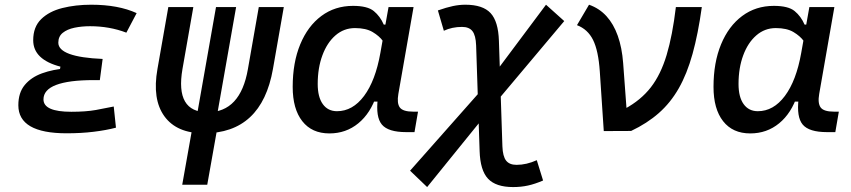

<svg xmlns="http://www.w3.org/2000/svg" viewBox="-20 -547 3556 802"><path d="M258.3 9.8Q56.6 9.8 56.6 -107.4Q56.6 -159.7 83.3 -191.9Q109.9 -224.1 155.5 -240.7Q201.2 -257.3 258.3 -261.7L408.7 -300.8L397 -212.4H371.6Q318.8 -212.4 279.5 -207.3Q240.2 -202.1 214.1 -192.1Q188 -182.1 174.8 -167Q161.6 -151.9 161.6 -131.8Q161.6 -80.1 277.8 -80.1Q338.9 -80.1 380.6 -87.6Q422.4 -95.2 455.1 -102.1L464.4 -13.7Q423.3 -2.9 371.3 3.4Q319.3 9.8 258.3 9.8ZM222.2 -212.4 232.4 -268.6Q118.7 -298.3 118.7 -378.9Q118.7 -434.6 151.9 -467Q185.1 -499.5 240.2 -513.4Q295.4 -527.3 360.8 -527.3Q474.1 -527.3 550.8 -492.2L507.8 -410.6Q437.5 -437.5 356 -437.5Q321.3 -437.5 291 -431.2Q260.7 -424.8 242.2 -409.9Q223.6 -395 223.6 -368.7Q223.6 -338.9 270 -321.8Q316.4 -304.7 408.7 -300.8L397 -212.4Z M831.5 9.8Q718.3 9.8 666.7 -61.3Q615.2 -132.3 637.7 -258.8L683.1 -517.6H787.6L742.2 -258.8Q710.9 -78.1 847.2 -78.1Q984.4 -78.1 1015.6 -258.8L1061 -517.6H1165.5L1120.1 -258.8Q1072.8 9.8 831.5 9.8ZM741.2 224.6 787.6 -36.6H892.1L845.7 224.6ZM803.2 -68.8 882.3 -517.6H966.3L887.2 -68.8Z M1462.9 -429.7Q1416.5 -429.7 1381.3 -399.2Q1346.2 -368.7 1326.7 -315.9Q1307.1 -263.2 1307.1 -196.3Q1307.1 -141.6 1328.4 -112.1Q1349.6 -82.5 1387.7 -82.5Q1453.1 -82.5 1500.7 -146.2Q1548.3 -210 1568.8 -325.7L1603 -517.6H1707.5L1644 -154.8Q1637.2 -115.7 1650.1 -98.1Q1663.1 -80.6 1706.1 -80.6H1726.1L1711.4 4.9H1676.8Q1601.6 4.9 1575.2 -26.6Q1548.8 -58.1 1558.1 -135.3L1586.4 -122.6H1529.8L1553.2 -150.9Q1528.3 -74.2 1476.8 -32Q1425.3 10.3 1356 10.3Q1282.7 10.3 1242.7 -40.8Q1202.6 -91.8 1202.6 -184.1Q1202.6 -285.6 1234.1 -361.8Q1265.6 -438 1322.3 -480.2Q1378.9 -522.5 1454.6 -522.5Q1515.1 -522.5 1541.5 -500.7Q1567.9 -479 1583 -444.3H1593.8L1602.1 -340.8Q1594.7 -354.5 1579.6 -375.5Q1564.5 -396.5 1536.6 -413.1Q1508.8 -429.7 1462.9 -429.7Z M1764.2 234.4 1692.9 166 2012.2 -194.8 2260.7 -527.3 2336.9 -459 2032.7 -97.2ZM2123.5 234.4Q2051.3 234.4 2018.6 199.5Q1985.8 164.6 1983.4 83.5L1968.8 -357.4Q1967.3 -398.9 1953.6 -416.7Q1939.9 -434.6 1909.7 -434.6Q1868.2 -434.6 1834 -418.5L1809.1 -503.4Q1845.2 -516.1 1871.8 -521.7Q1898.4 -527.3 1923.8 -527.3Q1996.6 -527.3 2029.1 -492.4Q2061.5 -457.5 2064 -376.5L2078.6 64.5Q2080.1 106 2094 123.8Q2107.9 141.6 2137.7 141.6Q2179.2 141.6 2222.2 122.1L2248.5 207Q2214.4 221.7 2185.3 228Q2156.2 234.4 2123.5 234.4Z M2502 0.5 2485.4 -249Q2479.5 -335.4 2457.3 -380.1Q2435.1 -424.8 2390.1 -441.9L2440.4 -527.3Q2483.4 -512.2 2513.2 -479.5Q2543 -446.8 2560.5 -397.5Q2578.1 -348.1 2583 -283.2L2601.1 -38.6ZM2616.2 0 2502 0.5 2589.8 -92.3Q2656.7 -128.4 2698.5 -182.1Q2740.2 -235.8 2764.6 -317.4Q2789.1 -398.9 2803.2 -517.6H2911.6Q2896 -405.3 2872.8 -321.8Q2849.6 -238.3 2815.2 -178Q2780.8 -117.7 2731.9 -74.7Q2683.1 -31.7 2616.2 0Z M3220.7 -429.7Q3174.3 -429.7 3139.2 -399.2Q3104 -368.7 3084.5 -315.9Q3064.9 -263.2 3064.9 -196.3Q3064.9 -141.6 3086.2 -112.1Q3107.4 -82.5 3145.5 -82.5Q3210.9 -82.5 3258.5 -146.2Q3306.2 -210 3326.7 -325.7L3360.8 -517.6H3465.3L3401.9 -154.8Q3395 -115.7 3408 -98.1Q3420.9 -80.6 3463.9 -80.6H3483.9L3469.2 4.9H3434.6Q3359.4 4.9 3333 -26.6Q3306.6 -58.1 3315.9 -135.3L3344.2 -122.6H3287.6L3311 -150.9Q3286.1 -74.2 3234.6 -32Q3183.1 10.3 3113.8 10.3Q3040.5 10.3 3000.5 -40.8Q2960.4 -91.8 2960.4 -184.1Q2960.4 -285.6 2991.9 -361.8Q3023.4 -438 3080.1 -480.2Q3136.7 -522.5 3212.4 -522.5Q3272.9 -522.5 3299.3 -500.7Q3325.7 -479 3340.8 -444.3H3351.6L3359.9 -340.8Q3352.5 -354.5 3337.4 -375.5Q3322.3 -396.5 3294.4 -413.1Q3266.6 -429.7 3220.7 -429.7Z"/></svg>

Font: Cascadia Mono NF
Style: Italic
Weight: 400
Italic angle: -10°
Monospace: yes
Designer: Aaron Bell
Foundry: Saja Typeworks
Version: Version 2404.023